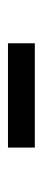

<svg xmlns="http://www.w3.org/2000/svg" viewBox="163 -722 106 472"><g transform="rotate(90 216.0 -486.0)"><path d="M86.4 -452.6V-518.6H342.8V-452.6Z"/></g></svg>

Font: Arian AMU Serif
Style: Regular
Weight: 400
Designer: Ruben Hakobyan (Tarumian)
Foundry: Ruben Hakobyan (Tarumian)
Version: Version 1.002